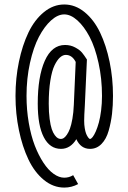

<svg xmlns="http://www.w3.org/2000/svg" viewBox="-20 -663 570 852"><path d="M268.6 -463.4Q293.5 -463.4 313.7 -452.4Q334 -441.4 343.8 -429.7Q353.5 -418 365.7 -398.9L356.4 -194.3Q353.5 -149.4 353.5 -127Q353.5 -109.4 356 -94.7Q358.4 -80.1 361.6 -71.5Q364.7 -63 368.7 -56.9Q372.6 -50.8 375.2 -48.6Q377.9 -46.4 379.4 -46.4Q384.3 -46.4 391.1 -54.9Q397.9 -63.5 405.3 -80.3Q412.6 -97.2 418.7 -119.4Q424.8 -141.6 428.7 -172.9Q432.6 -204.1 432.6 -237.3Q432.6 -314.5 417.2 -383.8Q401.9 -453.1 377.7 -499.3Q353.5 -545.4 323.7 -572.3Q293.9 -599.1 265.1 -599.1Q236.3 -599.1 206.5 -572.3Q176.8 -545.4 152.6 -499.3Q128.4 -453.1 113 -383.8Q97.7 -314.5 97.7 -237.3Q97.7 -175.3 107.7 -117.7Q117.7 -60.1 134.5 -16.6Q151.4 26.9 172.9 59.3Q194.3 91.8 218.3 108.6Q242.2 125.5 265.1 125.5Q286.6 125.5 304.7 114.3L326.7 153.8Q297.9 169.4 265.1 169.4Q216.3 169.4 174.8 135.5Q133.3 101.6 106.2 44.7Q79.1 -12.2 64 -85.2Q48.8 -158.2 48.8 -237.3Q48.8 -316.4 64 -389.2Q79.1 -461.9 106.2 -518.6Q133.3 -575.2 174.8 -609.1Q216.3 -643.1 265.1 -643.1Q314 -643.1 355.5 -609.1Q397 -575.2 424.1 -518.6Q451.2 -461.9 466.3 -389.2Q481.4 -316.4 481.4 -237.3Q481.4 -195.3 477.1 -157.7Q472.7 -120.1 462.2 -83Q451.7 -45.9 430.4 -24.2Q409.2 -2.4 379.4 -2.4Q338.4 -2.4 318.8 -45.4Q292.5 -2.4 250.5 -2.4Q201.2 -2.4 174.3 -54.2Q147.5 -106 147.5 -203.1Q147.5 -322.8 178.7 -393.1Q210 -463.4 268.6 -463.4ZM272 -419.4Q258.8 -419.4 246.1 -408Q233.4 -396.5 221.9 -372.8Q210.4 -349.1 203.4 -305.2Q196.3 -261.2 196.3 -203.1Q196.3 -165 200.2 -135.7Q204.1 -106.4 209.7 -90.1Q215.3 -73.7 223.1 -63.2Q231 -52.7 237.3 -49.6Q243.7 -46.4 250.5 -46.4Q256.3 -46.4 262.7 -50.3Q269 -54.2 276.6 -64.9Q284.2 -75.7 290.3 -92Q296.4 -108.4 301.3 -136Q306.2 -163.6 307.6 -198.2L315.9 -388.2Q299.8 -419.4 272 -419.4Z"/></svg>

Font: AzarMehrMonospaced
Style: SansRegular
Weight: 1
Designer: Amin Abedi
Version: Version 1.00